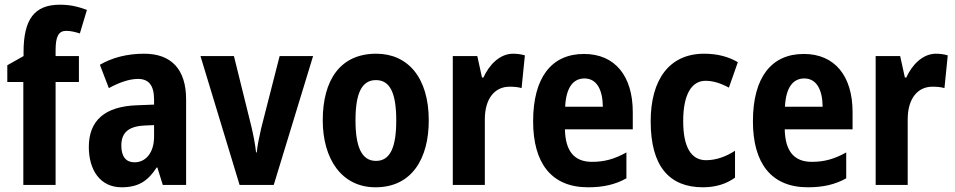

<svg xmlns="http://www.w3.org/2000/svg" viewBox="-20 -785 4052 815"><path d="M315 -437V-547H216V-572C216 -631 229 -654 261 -654C281 -654 300 -649 319 -643L349 -743C308 -758 276 -765 234 -765C126 -765 80 -703 80 -564V-547L11 -508V-437H79V0H216V-437Z M592 -557C519 -557 455 -540 404 -510L442 -411C488 -436 530 -450 566 -450C611 -450 634 -423 634 -362V-341L559 -338C427 -333 357 -275 357 -161C357 -65 404 10 496 10C568 10 608 -17 645 -74H648L671 0H770V-363C770 -491 707 -557 592 -557ZM591 -252 634 -254V-205C634 -137 599 -96 551 -96C516 -96 495 -119 495 -167C495 -220 523 -248 591 -252Z M997 0H1142L1309 -547H1167L1089 -242C1081 -205 1072 -167 1070 -138H1067C1063 -175 1055 -214 1047 -248L973 -547H831Z M1800 -274C1800 -456 1711 -557 1577 -557C1424 -557 1350 -445 1350 -274C1350 -112 1429 10 1574 10C1730 10 1800 -114 1800 -274ZM1489 -274C1489 -388 1515 -445 1576 -445C1637 -445 1662 -387 1662 -274C1662 -161 1637 -102 1576 -102C1515 -102 1489 -162 1489 -274Z M2158 -557C2101 -557 2056 -509 2032 -456H2026L2006 -547H1902V0H2038V-278C2038 -369 2082 -417 2143 -417C2165 -417 2181 -415 2194 -411L2208 -550C2191 -555 2174 -557 2158 -557Z M2459 -556C2321 -556 2243 -456 2243 -270C2243 -92 2321 10 2476 10C2542 10 2592 -2 2639 -28V-138C2589 -110 2546 -98 2493 -98C2417 -98 2380 -144 2378 -236H2666V-309C2666 -463 2590 -556 2459 -556ZM2461 -452C2512 -452 2538 -406 2539 -332H2379C2383 -415 2414 -452 2461 -452Z M2964 10C3017 10 3063 -4 3100 -31V-145C3061 -120 3020 -105 2977 -105C2914 -105 2880 -160 2880 -271C2880 -383 2915 -442 2975 -442C3008 -442 3041 -431 3074 -413L3112 -521C3073 -544 3026 -557 2969 -557C2821 -557 2742 -447 2742 -270C2742 -79 2821 10 2964 10Z M3392 -556C3254 -556 3176 -456 3176 -270C3176 -92 3254 10 3409 10C3475 10 3525 -2 3572 -28V-138C3522 -110 3479 -98 3426 -98C3350 -98 3313 -144 3311 -236H3599V-309C3599 -463 3523 -556 3392 -556ZM3394 -452C3445 -452 3471 -406 3472 -332H3312C3316 -415 3347 -452 3394 -452Z M3953 -557C3896 -557 3851 -509 3827 -456H3821L3801 -547H3697V0H3833V-278C3833 -369 3877 -417 3938 -417C3960 -417 3976 -415 3989 -411L4003 -550C3986 -555 3969 -557 3953 -557Z"/></svg>

Font: Noto Sans Georgian Condensed Bold
Style: Regular
Weight: 700
Width: 3
Designer: Monotype Design Team, Akaki Razmadze
Foundry: Google LLC
Version: Version 2.005